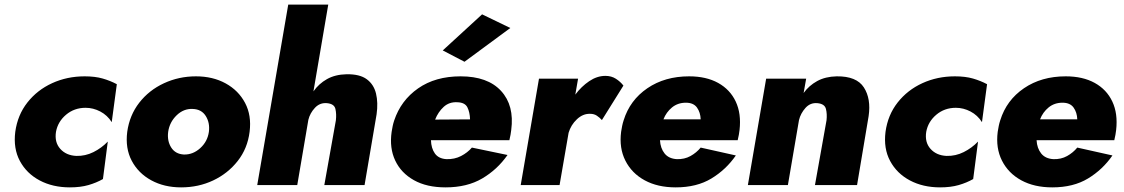

<svg xmlns="http://www.w3.org/2000/svg" viewBox="-20 -800 4857 830"><path d="M222 -230Q230 -274 265.5 -304Q301 -334 350 -334Q383 -334 413.5 -318Q444 -302 463 -272L485 -436Q457 -451 424 -460.5Q391 -470 346 -470Q270 -470 205.5 -440.5Q141 -411 98.5 -357Q56 -303 46 -230Q37 -158 66 -104Q95 -50 151.5 -20Q208 10 282 10Q328 10 362.5 0Q397 -10 425 -26L446 -188Q419 -160 384 -142.5Q349 -125 310 -126Q266 -128 240.5 -156.5Q215 -185 222 -230Z M707 -230Q713 -272 743.5 -301.5Q774 -331 813 -329Q851 -328 869.5 -298.5Q888 -269 883 -230Q877 -188 845.5 -159.5Q814 -131 775 -132Q738 -134 720 -162.5Q702 -191 707 -230ZM530 -230Q521 -159 549.5 -105Q578 -51 634 -20.5Q690 10 763 10Q838 10 901.5 -20Q965 -50 1007.5 -104Q1050 -158 1059 -230Q1068 -301 1039.5 -355Q1011 -409 955.5 -439.5Q900 -470 827 -470Q753 -470 688.5 -440Q624 -410 582 -356Q540 -302 530 -230Z M1432 -280 1382 0H1556L1608 -306Q1615 -356 1605.5 -395.5Q1596 -435 1565.5 -457.5Q1535 -480 1478 -479Q1429 -478 1393.5 -458Q1358 -438 1335 -405L1399 -780H1226L1092 0H1265L1313 -282Q1320 -311 1341.5 -334Q1363 -357 1394 -354Q1425 -351 1430 -329Q1435 -307 1432 -280Z M2186 -679 2064 -738 1894 -582 1988 -533ZM1843 -194H2182Q2185 -206 2187 -217.5Q2189 -229 2190 -238Q2204 -344 2146 -407Q2088 -470 1971 -470Q1862 -470 1787.5 -418Q1713 -366 1684 -279Q1680 -267 1677.5 -255Q1675 -243 1673 -230Q1663 -160 1688.5 -106Q1714 -52 1769.5 -21Q1825 10 1906 10Q1999 10 2064.5 -28.5Q2130 -67 2174 -130L2020 -162Q2001 -140 1973 -125.5Q1945 -111 1910 -112Q1876 -114 1860 -136.5Q1844 -159 1843 -194ZM1861 -283Q1874 -316 1898 -338Q1922 -360 1957 -358Q1990 -357 2000.5 -336Q2011 -315 2012 -284Z M2582 -281 2675 -430Q2662 -447 2642.5 -459.5Q2623 -472 2597 -472Q2561 -472 2527 -449Q2493 -426 2467 -391L2479 -460H2310L2231 0H2399L2438 -226Q2448 -260 2474 -284.5Q2500 -309 2531 -308Q2548 -308 2560 -300Q2572 -292 2582 -281Z M2833 -194H3169Q3172 -206 3174 -217.5Q3176 -229 3177 -238Q3185 -309 3160.5 -361Q3136 -413 3084.5 -441.5Q3033 -470 2959 -470Q2854 -470 2778.5 -418.5Q2703 -367 2676 -280Q2672 -268 2669.5 -255.5Q2667 -243 2665 -230Q2656 -160 2683.5 -105.5Q2711 -51 2767 -20.5Q2823 10 2901 10Q2992 10 3055.5 -28.5Q3119 -67 3161 -128L3009 -162Q2991 -140 2965 -125.5Q2939 -111 2906 -112Q2871 -114 2853 -136.5Q2835 -159 2833 -194ZM2848 -284Q2860 -315 2885 -335.5Q2910 -356 2945 -356Q2978 -356 2993 -335Q3008 -314 3009 -284Z M3553 -280 3503 0H3685L3735 -298Q3746 -373 3714.5 -422Q3683 -471 3597 -470Q3548 -469 3512.5 -449.5Q3477 -430 3454 -398L3465 -460H3292L3213 0H3386L3434 -281Q3441 -310 3462 -333.5Q3483 -357 3514 -354Q3545 -351 3550.5 -329Q3556 -307 3553 -280Z M3984 -230Q3992 -274 4027.5 -304Q4063 -334 4112 -334Q4145 -334 4175.5 -318Q4206 -302 4225 -272L4247 -436Q4219 -451 4186 -460.5Q4153 -470 4108 -470Q4032 -470 3967.5 -440.5Q3903 -411 3860.5 -357Q3818 -303 3808 -230Q3799 -158 3828 -104Q3857 -50 3913.5 -20Q3970 10 4044 10Q4090 10 4124.5 0Q4159 -10 4187 -26L4208 -188Q4181 -160 4146 -142.5Q4111 -125 4072 -126Q4028 -128 4002.5 -156.5Q3977 -185 3984 -230Z M4461 -194H4797Q4800 -206 4802 -217.5Q4804 -229 4805 -238Q4813 -309 4788.5 -361Q4764 -413 4712.5 -441.5Q4661 -470 4587 -470Q4482 -470 4406.5 -418.5Q4331 -367 4304 -280Q4300 -268 4297.5 -255.5Q4295 -243 4293 -230Q4284 -160 4311.5 -105.5Q4339 -51 4395 -20.5Q4451 10 4529 10Q4620 10 4683.5 -28.5Q4747 -67 4789 -128L4637 -162Q4619 -140 4593 -125.5Q4567 -111 4534 -112Q4499 -114 4481 -136.5Q4463 -159 4461 -194ZM4476 -284Q4488 -315 4513 -335.5Q4538 -356 4573 -356Q4606 -356 4621 -335Q4636 -314 4637 -284Z"/></svg>

Font: Jost* 800 Heavy Italic
Style: Italic
Weight: 800
Italic angle: -10°
Version: Version 3.200; ttfautohint (v0.97) -l 8 -r 50 -G 200 -x 14 -